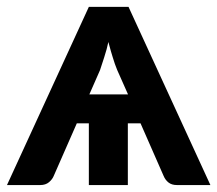

<svg xmlns="http://www.w3.org/2000/svg" viewBox="-23 -533 626 553"><path d="M234.4 -261.2H345.7L314.5 -331.5Q307.6 -348.1 301.8 -367.7Q297.9 -379.4 289.1 -412.1Q285.2 -392.6 276.9 -367.2Q269.5 -343.8 265.1 -331.1ZM347.2 -513.2 583 0H486.8Q471.7 0 462.4 -7.3Q453.1 -14.6 448.2 -26.4L381.8 -177.7H345.2V0H232.9V-177.7H198.2L131.8 -26.4Q127.9 -16.6 118.2 -8.3Q108.4 0 92.8 0H-2.9L232.9 -513.2Z"/></svg>

Font: Lato-SemiBold
Style: Bold
Weight: 500
Designer: Lukasz Dziedzic with Adam Twardoch and Botio Nikoltchev
Foundry: tyPoland Lukasz Dziedzic
Version: ""